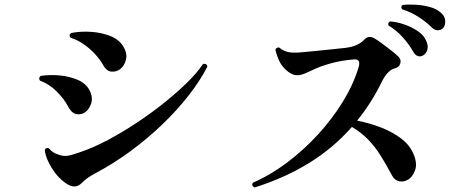

<svg xmlns="http://www.w3.org/2000/svg" viewBox="-20 -839 2040 850"><path d="M271 -28Q234 -54 208.5 -96Q183 -138 178 -173Q181 -187 196 -183Q204 -173 214 -166Q224 -159 235 -156Q259 -146 280 -149.5Q301 -153 342 -168Q397 -187 459 -220Q521 -253 584.5 -295Q648 -337 705 -382.5Q762 -428 807.5 -472.5Q853 -517 879 -556Q896 -559 898 -544Q867 -483 816 -417.5Q765 -352 700 -289.5Q635 -227 560 -171.5Q485 -116 406 -74Q378 -59 365 -49Q352 -39 341 -28Q312 1 271 -28ZM512 -533Q495 -520 473 -522Q451 -524 436 -552Q422 -577 399 -601.5Q376 -626 348 -645Q320 -664 292 -672Q283 -684 295 -693Q337 -701 383 -698Q429 -695 467.5 -680Q506 -665 525 -635Q544 -604 538 -576.5Q532 -549 512 -533ZM350 -338Q334 -330 315.5 -334.5Q297 -339 283 -365Q265 -400 231 -434Q197 -468 157 -482Q149 -494 160 -503Q201 -509 244.5 -505Q288 -501 324 -485.5Q360 -470 376 -440Q393 -408 383 -379Q373 -350 350 -338Z M1107 -9Q1092 -16 1099 -30Q1176 -63 1250.5 -119Q1325 -175 1389 -245Q1453 -315 1499.5 -391.5Q1546 -468 1568 -543Q1578 -578 1548 -576Q1493 -572 1444.5 -558.5Q1396 -545 1366 -530Q1343 -519 1326.5 -512.5Q1310 -506 1296 -506Q1270 -506 1242 -533Q1224 -551 1214 -574Q1204 -597 1199 -619Q1201 -625 1206.5 -627.5Q1212 -630 1217 -628Q1233 -614 1254 -609Q1275 -604 1309 -607Q1332 -609 1368 -612.5Q1404 -616 1442.5 -620Q1481 -624 1509 -627Q1540 -631 1560 -640.5Q1580 -650 1591 -662Q1603 -675 1615 -675.5Q1627 -676 1638 -669Q1652 -661 1672 -646Q1692 -631 1712 -615.5Q1732 -600 1745 -587Q1757 -574 1752 -557.5Q1747 -541 1727 -536Q1711 -532 1697 -517Q1683 -502 1673 -482Q1624 -382 1561 -305Q1617 -294 1667 -274.5Q1717 -255 1754.5 -227Q1792 -199 1809 -161Q1829 -117 1817.5 -85Q1806 -53 1783 -42Q1764 -32 1745 -37Q1726 -42 1715 -63Q1688 -114 1663.5 -152.5Q1639 -191 1609.5 -221.5Q1580 -252 1538 -277Q1454 -182 1346 -116Q1238 -50 1107 -9ZM1852 -593Q1841 -587 1829.5 -591Q1818 -595 1810 -609Q1791 -643 1762.5 -674.5Q1734 -706 1700 -726Q1695 -740 1708 -744Q1737 -742 1769 -731Q1801 -720 1827 -703Q1853 -686 1863 -666Q1877 -641 1872.5 -621.5Q1868 -602 1852 -593ZM1940 -713Q1931 -705 1918 -705Q1905 -705 1894 -715Q1866 -743 1832 -764.5Q1798 -786 1760 -798Q1752 -810 1763 -817Q1789 -820 1821 -818Q1853 -816 1882.5 -808Q1912 -800 1929 -785Q1950 -769 1951 -746.5Q1952 -724 1940 -713Z"/></svg>

Font: Zen Old Mincho Black
Style: Regular
Weight: 900
Designer: Yoshimichi Ohira
Foundry: Positype
Version: Version 1.001